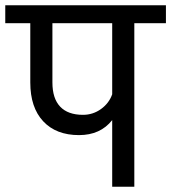

<svg xmlns="http://www.w3.org/2000/svg" viewBox="-40 -709 650 729"><path d="M590 -621H470V0H386V-253Q341 -196 260 -196Q173 -196 124 -248.5Q75 -301 75 -396V-621H-20V-689H590ZM386 -351V-621H159V-396Q159 -335 188.5 -304Q218 -273 275 -273Q313 -273 343.5 -295Q374 -317 386 -351Z"/></svg>

Font: Fira GO
Style: Regular
Weight: 400
Designer: Carrois Corporate
Foundry: Carrois Corporate GbR
Version: Version 0.300